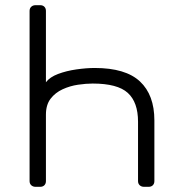

<svg xmlns="http://www.w3.org/2000/svg" viewBox="-20 -720 675 740"><path d="M135 -700Q145 -700 151 -694Q157 -688 157 -678V-403Q172 -423 204 -435Q236 -447 274.5 -452.5Q313 -458 345 -458Q464 -458 519.5 -406Q575 -354 575 -256V-22Q575 -12 569 -6Q563 0 553 0H535Q525 0 518.5 -6Q512 -12 512 -22V-251Q512 -326 472.5 -362Q433 -398 337 -398Q312 -398 281 -393.5Q250 -389 221.5 -376Q193 -363 175 -339.5Q157 -316 157 -278V-22Q157 -12 151 -6Q145 0 135 0H117Q107 0 100.5 -6Q94 -12 94 -22V-678Q94 -688 100.5 -694Q107 -700 117 -700Z"/></svg>

Font: Rubik Light
Style: Regular
Weight: 300
Designer: Hubert and Fischer
Foundry: Hubert and Fischer
Version: Version 2.300;gftools[0.9.30]